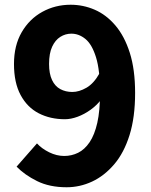

<svg xmlns="http://www.w3.org/2000/svg" viewBox="-20 -776 639 810"><path d="M261 14Q189 14 136.5 -12Q84 -38 50 -73L136 -171Q156 -149 187.5 -133.5Q219 -118 251 -118Q282 -118 309.5 -131.5Q337 -145 358 -176Q379 -207 390.5 -258Q402 -309 402 -384Q402 -480 385 -534.5Q368 -589 340.5 -611.5Q313 -634 281 -634Q256 -634 234.5 -620.5Q213 -607 200 -579Q187 -551 187 -506Q187 -465 199.5 -438.5Q212 -412 234.5 -400Q257 -388 285 -388Q314 -388 345 -406Q376 -424 400 -467L409 -359Q390 -333 363 -313.5Q336 -294 307.5 -283.5Q279 -273 254 -273Q192 -273 143.5 -298Q95 -323 67 -375Q39 -427 39 -506Q39 -584 71.5 -640Q104 -696 158.5 -726Q213 -756 278 -756Q331 -756 379.5 -735Q428 -714 466.5 -669Q505 -624 527.5 -553.5Q550 -483 550 -384Q550 -281 526.5 -206Q503 -131 461.5 -82.5Q420 -34 368.5 -10Q317 14 261 14Z"/></svg>

Font: Noto Sans JP ExtraBold
Style: Regular
Weight: 800
Designer: Ryoko NISHIZUKA  (kana, bopomofo & ideographs); Paul D. Hunt (Latin, Greek & Cyrillic); Sandoll Communications , Soo-you
Foundry: Adobe
Version: Version 2.004-H2;hotconv 1.0.118;makeotfexe 2.5.65603